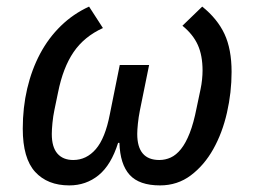

<svg xmlns="http://www.w3.org/2000/svg" viewBox="-20 -550 771 582"><path d="M404 -215Q400 -195 398 -175.5Q396 -156 396 -144Q396 -65 463 -65Q481 -65 497.5 -72.5Q514 -80 528.5 -98Q543 -116 555 -146.5Q567 -177 576 -223L588 -280Q591 -294 592.5 -309Q594 -324 594 -336Q594 -382 579.5 -414Q565 -446 533 -472L593 -530Q639 -493 660.5 -447Q682 -401 682 -332Q682 -270 668 -208.5Q654 -147 626.5 -98Q599 -49 558.5 -18.5Q518 12 465 12Q402 12 373 -20Q344 -52 342 -117H338Q317 -50 279 -19Q241 12 190 12Q124 12 86.5 -29Q49 -70 49 -160Q49 -224 62.5 -281.5Q76 -339 101.5 -387Q127 -435 164.5 -471.5Q202 -508 250 -530L292 -465Q235 -439 203 -392Q171 -345 156 -270L145 -217Q141 -198 139 -177.5Q137 -157 137 -144Q137 -104 154 -84.5Q171 -65 202 -65Q242 -65 270.5 -98Q299 -131 313 -204L343 -353H432Z"/></svg>

Font: IBM Plex Sans Text
Style: Italic
Weight: 450
Italic angle: -11°
Designer: Mike Abbink, Paul van der Laan, Pieter van Rosmalen
Foundry: Bold Monday
Version: Version 3.005